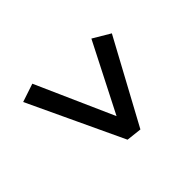

<svg xmlns="http://www.w3.org/2000/svg" viewBox="-91 -552 623 623"><g transform="rotate(45 220.0 -240.5)"><path d="M67 -60 46 -123 330 -249 331 -233 78 -362 113 -421 399 -266 393 -213Z"/></g></svg>

Font: Yrsa Medium
Style: Italic
Weight: 500
Italic angle: -7.10001°
Designer: Anna Giedrys (Yrsa+Rasa design), David Brezina (Yrsa art-direction, Rasa art-direction, design)
Foundry: Rosetta Type Foundry
Version: Version 2.004